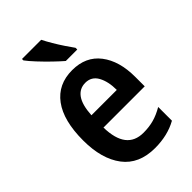

<svg xmlns="http://www.w3.org/2000/svg" viewBox="-232 -852 948 948"><g transform="rotate(-45 242.5 -378.0)"><path d="M249 -552Q344 -552 395 -485.5Q446 -419 446 -308V-242H158Q161 -84 280 -84Q319 -84 352 -93Q385 -102 421 -123V-27Q355 10 267 10Q155 10 98.5 -64.5Q42 -139 42 -268Q42 -406 96 -479Q150 -552 249 -552ZM251 -462Q210 -462 186.5 -429Q163 -396 159 -327H336Q336 -386 315 -424Q294 -462 251 -462ZM247 -766Q258 -744 274.5 -716Q291 -688 308.5 -662Q326 -636 339 -618V-606H259Q239 -623 210 -651Q181 -679 154 -708Q127 -737 113 -756V-766Z"/></g></svg>

Font: Noto Sans Georgian Condensed SemiBold
Style: Regular
Weight: 600
Width: 3
Designer: Monotype Design Team, Akaki Razmadze
Foundry: Google LLC
Version: Version 2.005; ttfautohint (v1.8.4.7-5d5b)